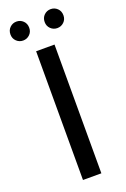

<svg xmlns="http://www.w3.org/2000/svg" viewBox="-166 -929 643 981"><g transform="rotate(-20 155.0 -438.5)"><path d="M248 -774Q227 -774 212 -788.5Q197 -803 197 -825Q197 -848 212 -862.5Q227 -877 248 -877Q269 -877 284 -862.5Q299 -848 299 -825Q299 -803 284 -788.5Q269 -774 248 -774ZM62 -774Q41 -774 26 -788.5Q11 -803 11 -825Q11 -848 26 -862.5Q41 -877 62 -877Q83 -877 98 -862.5Q113 -848 113 -825Q113 -803 98 -788.5Q83 -774 62 -774ZM105 0V-700H205V0Z"/></g></svg>

Font: Montserrat Z Med
Style: Regular
Weight: 500
Designer: Julieta Ulanovsky
Foundry: Julieta Ulanovsky
Version: Version 8.000